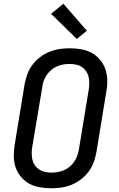

<svg xmlns="http://www.w3.org/2000/svg" viewBox="-20 -1002 640 1030"><path d="M255 8Q223 8 192.5 2.5Q162 -3 136.5 -17Q111 -31 92 -54Q73 -77 63.5 -105Q54 -133 54 -164.5Q54 -196 59 -227L112 -550Q117 -577 126.5 -603.5Q136 -630 153.5 -653.5Q171 -677 194.5 -695Q218 -713 245 -724Q272 -735 299.5 -739Q327 -743 354 -743Q386 -743 416.5 -737.5Q447 -732 472.5 -718Q498 -704 517 -681Q536 -658 545.5 -630Q555 -602 555.5 -570.5Q556 -539 550 -508L497 -185Q492 -158 482.5 -131.5Q473 -105 455.5 -81.5Q438 -58 414.5 -40Q391 -22 364.5 -11Q338 0 310 4Q282 8 255 8ZM256 -76Q273 -76 290 -79Q307 -82 323.5 -89Q340 -96 354 -108Q368 -120 378 -134.5Q388 -149 394 -165.5Q400 -182 403 -199L456 -521Q459 -539 459 -556.5Q459 -574 455 -590.5Q451 -607 441.5 -620.5Q432 -634 418.5 -643Q405 -652 387.5 -655.5Q370 -659 353 -659Q336 -659 319 -656Q302 -653 286 -646Q270 -639 255.5 -627Q241 -615 231 -600.5Q221 -586 215 -569.5Q209 -553 207 -536L153 -214Q150 -196 150 -178.5Q150 -161 154 -144.5Q158 -128 167.5 -114.5Q177 -101 191 -92Q205 -83 222 -79.5Q239 -76 256 -76ZM392 -793 254 -928 320 -982 446 -837Z"/></svg>

Font: Iosevka SS04 Md Ex Obl
Style: Regular
Weight: 500
Width: 7
Italic angle: -9°
Monospace: yes
Designer: Belleve Invis
Foundry: Belleve Invis
Version: Version 19.0.0; ttfautohint (v1.8.4)